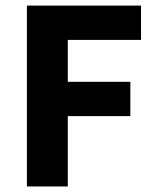

<svg xmlns="http://www.w3.org/2000/svg" viewBox="-20 -672 564 692"><path d="M76.9 0V-651.8H488.3V-528.2H224.3V-377.1H449.8V-253.5H224.3V0Z"/></svg>

Font: Source Sans 3 Variable
Style: Regular
Weight: 200
Designer: Paul D. Hunt
Foundry: Adobe Systems Incorporated
Version: Version 3.026